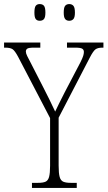

<svg xmlns="http://www.w3.org/2000/svg" viewBox="-28 -923 528 943"><path d="M129 0V-25H159Q183 -25 195.5 -30.5Q208 -36 213 -54Q218 -72 218 -109V-343L61 -644Q45 -674 33.5 -681.5Q22 -689 -2 -689H-8V-714H170V-689H140Q113 -689 106 -684Q99 -679 99 -670Q99 -661 105.5 -648Q112 -635 121 -618L183 -497Q216 -433 243 -375Q250 -391 262 -414.5Q274 -438 290 -470L367 -617Q377 -637 380.5 -648Q384 -659 384 -668Q384 -679 375.5 -684Q367 -689 341 -689H301V-714H480V-689H475Q453 -689 441.5 -681Q430 -673 413 -640L260 -345V-110Q260 -72 265 -54Q270 -36 283 -30.5Q296 -25 319 -25H349V0ZM312 -821Q299 -821 292 -829.5Q285 -838 285 -861Q285 -886 292 -894.5Q299 -903 312 -903Q325 -903 332.5 -894.5Q340 -886 340 -861Q340 -838 332.5 -829.5Q325 -821 312 -821ZM167 -821Q154 -821 147.5 -829.5Q141 -838 141 -861Q141 -886 147.5 -894.5Q154 -903 167 -903Q181 -903 188 -894.5Q195 -886 195 -861Q195 -838 188 -829.5Q181 -821 167 -821Z"/></svg>

Font: Noto Serif Tamil Condensed ExtraLight
Style: Regular
Weight: 200
Width: 3
Designer: Indian Type Foundry, Tom Grace, and the Monotype Design Team
Foundry: Monotype Imaging Inc.
Version: Version 2.004; ttfautohint (v1.8.4.7-5d5b)